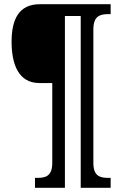

<svg xmlns="http://www.w3.org/2000/svg" viewBox="-20 -780 580 911"><path d="M146 111H288V-704H363V111H505V64H494C455 64 423 56 423 -7V-641C423 -704 455 -713 494 -713H505V-760H169C70 -760 35 -689 35 -582C35 -478 66 -386 167 -386H228V-7C228 56 196 64 157 64H146Z"/></svg>

Font: Noto Serif Georgian Condensed SemiBold
Style: Regular
Weight: 600
Width: 3
Designer: Monotype Design Team, Akaki Razmadze
Foundry: Google LLC
Version: Version 2.003